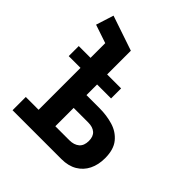

<svg xmlns="http://www.w3.org/2000/svg" viewBox="-183 -801 933 933"><g transform="rotate(45 283.5 -335.0)"><path d="M46 1V-90H134V-548L39 -580L68 -671L248 -610V-305H337Q387 -305 430.5 -292Q474 -279 501.5 -245.5Q529 -212 529 -152Q529 -107 512 -72.5Q495 -38 462 -18.5Q429 1 382 1ZM248 -91H344Q376 -91 395 -107Q414 -123 414 -156Q414 -187 396.5 -202Q379 -217 348 -217H248ZM53 -378V-447H344V-378Z"/></g></svg>

Font: Podkova
Style: Bold
Weight: 700
Designer: Ilya Yudin
Foundry: Cyreal (www.cyreal.org)
Version: Version 2.102; ttfautohint (v1.8.1.43-b0c9)